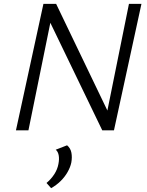

<svg xmlns="http://www.w3.org/2000/svg" viewBox="-20 -678 767 999"><path d="M63 0 206 -658H262L128 0ZM544 0H512L218 -609L230 -658H272L557 -65ZM716 -658 573 0H518L651 -658ZM246 301 222 274Q246 254 262.5 228.5Q279 203 284 175Q289 150 285.5 130.5Q282 111 270 101L329 78Q347 93 351.5 116.5Q356 140 351 168Q346 192 331.5 217.5Q317 243 295 264.5Q273 286 246 301Z"/></svg>

Font: Ysabeau Infant
Style: Italic
Weight: 400
Italic angle: -12°
Designer: Christian Thalmann (Catharsis Fonts)
Version: Version 2.001;gftools[0.9.30]; featfreeze: ss01,ss02,lnum